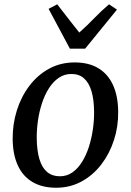

<svg xmlns="http://www.w3.org/2000/svg" viewBox="-20 -857 605 888"><path d="M325.5 -568.3Q390.2 -568.3 434.7 -541.6Q479.2 -514.9 502.6 -463.9Q526 -412.9 526.6 -339.9Q527.4 -271.8 507 -208.9Q486.6 -146 448.5 -96.3Q410.3 -46.6 357.3 -17.7Q304.2 11.3 239.6 11.3Q175.5 11.3 130.8 -14.9Q86 -41.1 62.7 -91.4Q39.3 -141.7 38.6 -213.4Q37.9 -282.6 57.9 -346.3Q77.9 -410 115.8 -460Q153.7 -510.1 206.9 -539.2Q260.1 -568.3 325.5 -568.3ZM310.5 -514.9Q277.4 -514.9 251.3 -496.8Q225.2 -478.7 205.8 -448.1Q186.5 -417.4 173.9 -378.8Q161.3 -340.1 155.4 -298.6Q149.5 -257.1 149.9 -217.5Q150.6 -159.7 162.5 -120.5Q174.4 -81.3 198 -61.5Q221.6 -41.7 256.8 -41.7Q289.3 -41.7 315 -59.7Q340.6 -77.8 359.6 -108.4Q378.6 -139 391 -177.5Q403.4 -216.1 409.4 -257.7Q415.5 -299.3 415.2 -338.8Q414.7 -396.8 403 -435.8Q391.2 -474.8 368.3 -494.9Q345.5 -514.9 310.5 -514.9ZM204.8 -816 244.6 -837.1Q269.6 -804.7 295.1 -772Q320.5 -739.2 346.6 -706.5Q383.6 -739.2 415 -772Q446.4 -804.7 484.2 -837.1L521 -812.6L373.7 -631.8H303.3Z"/></svg>

Font: Merriweather 7pt Light
Style: Italic
Weight: 300
Italic angle: -7.8°
Designer: Eben Sorkin
Foundry: Eben Sorkin
Version: Version 2.200;gftools[0.9.31]